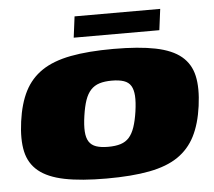

<svg xmlns="http://www.w3.org/2000/svg" viewBox="-47 -650 790 708"><g transform="rotate(-5 348.5 -296.0)"><path d="M320 7Q226 7 164.5 -5.5Q103 -18 69 -46Q35 -74 25 -119Q15 -164 24 -230Q33 -296 56 -341Q79 -386 120.5 -414Q162 -442 227 -454.5Q292 -467 386 -467Q480 -467 541.5 -454.5Q603 -442 636.5 -414Q670 -386 680 -341Q690 -296 681 -230Q672 -164 649 -119Q626 -74 585 -46Q544 -18 479 -5.5Q414 7 320 7ZM336 -109Q363 -109 382 -115Q401 -121 413.5 -135Q426 -149 434 -172.5Q442 -196 447 -230Q452 -265 450.5 -288Q449 -311 440.5 -325Q432 -339 414.5 -345Q397 -351 370 -351Q343 -351 324 -345Q305 -339 292 -325Q279 -311 271 -288Q263 -265 258 -230Q253 -196 254.5 -172.5Q256 -149 265 -135Q274 -121 291.5 -115Q309 -109 336 -109ZM244 -521 254 -599H571L561 -521Z"/></g></svg>

Font: Genos Black
Style: Italic
Weight: 900
Italic angle: -8°
Version: Version 1.010